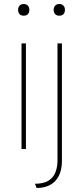

<svg xmlns="http://www.w3.org/2000/svg" viewBox="-20 -741 386 955"><path d="M87 0V-525H109V0ZM98 -663Q84 -663 77 -671Q70 -679 70 -692Q70 -704 77 -712.5Q84 -721 98 -721Q111 -721 118.5 -713Q126 -705 126 -692Q126 -679 119 -671Q112 -663 98 -663ZM162 194 154 173Q196 173 220.5 158Q245 143 255.5 116.5Q266 90 266 56V-525H288V60Q288 103 273 133Q258 163 230 178.5Q202 194 162 194ZM275 -663Q261 -663 254 -671Q247 -679 247 -692Q247 -704 254 -712.5Q261 -721 275 -721Q288 -721 295.5 -713Q303 -705 303 -692Q303 -679 296 -671Q289 -663 275 -663Z"/></svg>

Font: Lexend Deca Thin
Style: Regular
Weight: 250
Designer: Bonnie Shaver-Troup, Thomas Jockin
Foundry: Lexend
Version: Version 1.007